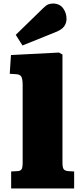

<svg xmlns="http://www.w3.org/2000/svg" viewBox="-20 -1065 471 1085"><path d="M43 0V-96L79 -98Q96 -99 102 -108.5Q108 -118 108 -147V-585Q108 -617 101 -631Q94 -645 68 -646L35 -648L42 -754L313 -768L333 -757V-147Q333 -119 339.5 -109.5Q346 -100 365 -98L399 -96V0ZM107 -808 69 -868 224 -1019Q241 -1036 253.5 -1040.5Q266 -1045 279 -1045Q317 -1045 336.5 -1018.5Q356 -992 356 -958Q356 -935 342.5 -916Q329 -897 293 -883Z"/></svg>

Font: Literata Variable Black
Style: Regular
Weight: 900
Designer: Latin by Veronika Burian and Jose Scaglione. Greek by Irene Vlachou. Cyrillic by Vera Evstafieva.
Foundry: TypeTogether
Version: Version 3.021